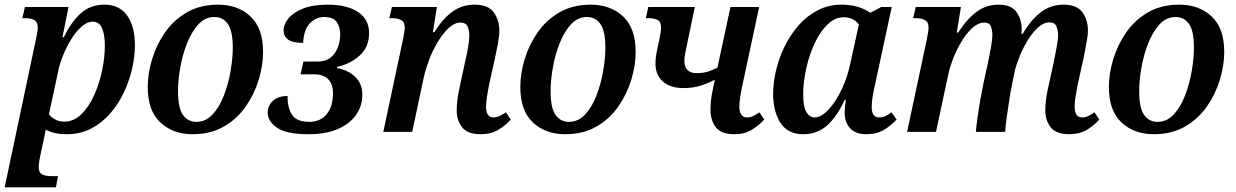

<svg xmlns="http://www.w3.org/2000/svg" viewBox="-42 -566 5306 824"><path d="M-22 238 113 -401Q120 -433 120 -448Q120 -472 105 -480Q90 -488 66 -488H54L65 -536H252L226 -406H232Q261 -468 302.5 -507Q344 -546 407 -546Q470 -546 503.5 -499.5Q537 -453 537 -371Q537 -324 525 -271.5Q513 -219 489.5 -169Q466 -119 430.5 -78.5Q395 -38 348.5 -14Q302 10 244 10Q189 10 154 -10Q151 10 145 36L132 97Q129 109 126.5 124.5Q124 140 124 150Q124 175 139 182.5Q154 190 180 190H207L198 238ZM234 -44Q275 -44 307.5 -76Q340 -108 362.5 -158.5Q385 -209 396.5 -265Q408 -321 408 -370Q408 -417 396 -445Q384 -473 356 -473Q333 -473 309.5 -453Q286 -433 265.5 -400.5Q245 -368 229.5 -330.5Q214 -293 207 -257L168 -75Q178 -62 195.5 -53Q213 -44 234 -44Z M785 10Q700 10 646 -40.5Q592 -91 592 -193Q592 -250 610.5 -311.5Q629 -373 666 -426.5Q703 -480 760 -513Q817 -546 894 -546Q979 -546 1033 -495.5Q1087 -445 1087 -343Q1087 -286 1068.5 -224.5Q1050 -163 1013 -109.5Q976 -56 919 -23Q862 10 785 10ZM801 -43Q841 -43 870.5 -75Q900 -107 919 -156.5Q938 -206 947.5 -261Q957 -316 957 -361Q957 -433 936 -463Q915 -493 878 -493Q838 -493 809 -461Q780 -429 760.5 -379.5Q741 -330 731.5 -275Q722 -220 722 -174Q722 -103 743 -73Q764 -43 801 -43Z M1282 10Q1188 10 1147.5 -17.5Q1107 -45 1107 -83Q1107 -113 1129.5 -133.5Q1152 -154 1192 -154Q1192 -102 1212 -72.5Q1232 -43 1286 -43Q1332 -43 1359.5 -75.5Q1387 -108 1387 -166Q1387 -204 1367 -225.5Q1347 -247 1307 -247H1248L1260 -302H1324Q1356 -302 1377 -319Q1398 -336 1408 -363Q1418 -390 1418 -418Q1418 -450 1403 -471.5Q1388 -493 1350 -493Q1314 -493 1288 -466.5Q1262 -440 1259 -382Q1214 -382 1194.5 -396Q1175 -410 1175 -436Q1175 -461 1195.5 -486.5Q1216 -512 1258 -529Q1300 -546 1364 -546Q1447 -546 1494.5 -514.5Q1542 -483 1542 -424Q1542 -365 1502.5 -328.5Q1463 -292 1405 -279L1404 -274Q1453 -265 1483 -235.5Q1513 -206 1513 -160Q1513 -112 1486.5 -73.5Q1460 -35 1408.5 -12.5Q1357 10 1282 10Z M2021 10Q1964 10 1941 -20Q1918 -50 1918 -92Q1918 -111 1920.5 -133.5Q1923 -156 1929 -184L1953 -296Q1962 -334 1967 -363.5Q1972 -393 1972 -415Q1972 -434 1965 -451.5Q1958 -469 1934 -469Q1909 -469 1884.5 -446.5Q1860 -424 1838.5 -389Q1817 -354 1801.5 -314Q1786 -274 1778 -240L1727 0H1603L1688 -399Q1695 -433 1695 -449Q1695 -471 1680 -479.5Q1665 -488 1641 -488H1629L1640 -536H1833L1816 -428H1822Q1859 -487 1900.5 -516.5Q1942 -546 1995 -546Q2054 -546 2077.5 -512.5Q2101 -479 2101 -435Q2101 -412 2095.5 -382.5Q2090 -353 2083 -320L2056 -198Q2051 -171 2047.5 -148.5Q2044 -126 2044 -108Q2044 -87 2051.5 -74.5Q2059 -62 2076 -62Q2089 -62 2101 -67.5Q2113 -73 2129 -84L2150 -53Q2127 -27 2096 -8.5Q2065 10 2021 10Z M2384 10Q2299 10 2245 -40.5Q2191 -91 2191 -193Q2191 -250 2209.5 -311.5Q2228 -373 2265 -426.5Q2302 -480 2359 -513Q2416 -546 2493 -546Q2578 -546 2632 -495.5Q2686 -445 2686 -343Q2686 -286 2667.5 -224.5Q2649 -163 2612 -109.5Q2575 -56 2518 -23Q2461 10 2384 10ZM2400 -43Q2440 -43 2469.5 -75Q2499 -107 2518 -156.5Q2537 -206 2546.5 -261Q2556 -316 2556 -361Q2556 -433 2535 -463Q2514 -493 2477 -493Q2437 -493 2408 -461Q2379 -429 2359.5 -379.5Q2340 -330 2330.5 -275Q2321 -220 2321 -174Q2321 -103 2342 -73Q2363 -43 2400 -43Z M2891 -188Q2835 -188 2803 -216Q2771 -244 2771 -294Q2771 -312 2775.5 -338Q2780 -364 2787 -393Q2795 -430 2795 -448Q2795 -472 2780.5 -480Q2766 -488 2742 -488H2730L2740 -536H2940L2907 -378Q2902 -356 2898.5 -337Q2895 -318 2895 -305Q2895 -252 2949 -252Q2971 -252 2992 -257.5Q3013 -263 3037 -276L3093 -536H3216L3145 -204Q3139 -177 3135 -152Q3131 -127 3131 -108Q3131 -87 3139 -74.5Q3147 -62 3164 -62Q3178 -62 3189.5 -67.5Q3201 -73 3217 -84L3238 -53Q3214 -27 3183.5 -8.5Q3153 10 3109 10Q3052 10 3029.5 -20.5Q3007 -51 3007 -96Q3007 -114 3009.5 -136.5Q3012 -159 3018 -186L3026 -224Q2998 -209 2965 -198.5Q2932 -188 2891 -188Z M3405 10Q3339 10 3307.5 -39Q3276 -88 3276 -163Q3276 -211 3288.5 -264Q3301 -317 3325.5 -367Q3350 -417 3385.5 -457.5Q3421 -498 3467.5 -522Q3514 -546 3570 -546Q3608 -546 3639.5 -536.5Q3671 -527 3693 -511L3740 -536H3785L3715 -210Q3708 -182 3703.5 -154.5Q3699 -127 3699 -107Q3699 -62 3731 -62Q3745 -62 3757 -67.5Q3769 -73 3784 -84L3806 -53Q3783 -28 3752 -9Q3721 10 3677 10Q3630 10 3606.5 -15.5Q3583 -41 3583 -83Q3583 -94 3584 -106Q3585 -118 3588 -137H3583Q3551 -67 3508.5 -28.5Q3466 10 3405 10ZM3454 -62Q3476 -62 3499 -81.5Q3522 -101 3543 -133.5Q3564 -166 3580.5 -206Q3597 -246 3606 -288L3644 -461Q3630 -479 3613 -485.5Q3596 -492 3580 -492Q3546 -492 3518.5 -469Q3491 -446 3469.5 -409Q3448 -372 3433.5 -328Q3419 -284 3412 -240.5Q3405 -197 3405 -162Q3405 -107 3419 -84.5Q3433 -62 3454 -62Z M4547 10Q4490 10 4467 -20Q4444 -50 4444 -92Q4444 -111 4446.5 -133.5Q4449 -156 4455 -184L4480 -297Q4486 -328 4492.5 -362Q4499 -396 4499 -416Q4499 -435 4492 -452.5Q4485 -470 4461 -470Q4438 -470 4415 -450Q4392 -430 4372 -398.5Q4352 -367 4337 -331.5Q4322 -296 4314 -266L4301 -202Q4296 -179 4290 -140Q4284 -101 4278.5 -62.5Q4273 -24 4272 0H4146Q4148 -24 4153.5 -63.5Q4159 -103 4166.5 -145Q4174 -187 4181 -220L4198 -297Q4205 -329 4211 -363.5Q4217 -398 4217 -416Q4217 -434 4211 -451.5Q4205 -469 4182 -469Q4157 -469 4132.5 -447.5Q4108 -426 4087 -392Q4066 -358 4050.5 -319.5Q4035 -281 4028 -248L3975 0H3851L3936 -399Q3943 -433 3943 -449Q3943 -471 3928 -479.5Q3913 -488 3889 -488H3877L3888 -536H4082L4064 -426H4070Q4108 -485 4149.5 -515.5Q4191 -546 4243 -546Q4298 -546 4320 -515Q4342 -484 4343 -441Q4343 -436 4342.5 -431Q4342 -426 4341 -421H4347Q4384 -483 4426 -514.5Q4468 -546 4523 -546Q4580 -546 4603.5 -513Q4627 -480 4627 -436Q4627 -415 4621 -383Q4615 -351 4609 -320L4582 -198Q4577 -171 4573.5 -148.5Q4570 -126 4570 -108Q4570 -87 4577.5 -74.5Q4585 -62 4602 -62Q4615 -62 4627 -67.5Q4639 -73 4655 -84L4676 -53Q4653 -27 4622 -8.5Q4591 10 4547 10Z M4910 10Q4825 10 4771 -40.5Q4717 -91 4717 -193Q4717 -250 4735.5 -311.5Q4754 -373 4791 -426.5Q4828 -480 4885 -513Q4942 -546 5019 -546Q5104 -546 5158 -495.5Q5212 -445 5212 -343Q5212 -286 5193.5 -224.5Q5175 -163 5138 -109.5Q5101 -56 5044 -23Q4987 10 4910 10ZM4926 -43Q4966 -43 4995.5 -75Q5025 -107 5044 -156.5Q5063 -206 5072.5 -261Q5082 -316 5082 -361Q5082 -433 5061 -463Q5040 -493 5003 -493Q4963 -493 4934 -461Q4905 -429 4885.5 -379.5Q4866 -330 4856.5 -275Q4847 -220 4847 -174Q4847 -103 4868 -73Q4889 -43 4926 -43Z"/></svg>

Font: Noto Serif SemiCondensed SemiBold
Style: Italic
Weight: 600
Width: 4
Italic angle: -12°
Designer: Monotype Design Team
Foundry: Monotype Imaging Inc.
Version: Version 2.014; ttfautohint (v1.8.4.7-5d5b)